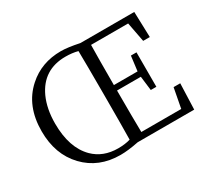

<svg xmlns="http://www.w3.org/2000/svg" viewBox="-150 -975 1312 1221"><g transform="rotate(-30 506.0 -365.0)"><path d="M514.6 -336.9V-391.6Q514.6 -592.8 512.7 -690.4Q471.7 -701.2 422.9 -701.2Q257.8 -701.2 189.5 -552.7Q153.3 -472.7 153.3 -365.2Q153.3 -187.5 244.1 -96.7Q313.5 -28.3 422.9 -28.3Q474.6 -28.3 512.7 -40Q514.6 -137.7 514.6 -336.9ZM921.9 -189.5H970.7L963.9 0H548.8Q471.7 15.6 415 15.6Q255.9 15.6 155.3 -89.8Q54.7 -195.3 54.7 -365.2Q54.7 -551.8 172.9 -657.2Q271.5 -746.1 415 -746.1Q463.9 -746.1 548.8 -728.5H944.3L950.2 -541H901.4L874 -684.6H601.6Q599.6 -589.8 599.6 -390.6H773.4L787.1 -499H828.1V-246.1H787.1L774.4 -350.6H599.6Q599.6 -141.6 601.6 -44.9H894.5Z"/></g></svg>

Font: GenYoMin JP Regular
Style: Regular
Weight: 400
Version: Version 1.001;PS 1;hotconv 16.6.51;makeotf.lib2.5.65220 DEVE